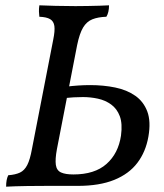

<svg xmlns="http://www.w3.org/2000/svg" viewBox="-20 -699 618 722"><path d="M3 3Q3 -11 5 -21.5Q7 -32 11 -40Q38 -42 55 -50Q72 -58 82.5 -78.5Q93 -99 100 -138L180 -549Q187 -583 184.5 -601Q182 -619 168.5 -627Q155 -635 128 -636Q127 -644 126.5 -655Q126 -666 128 -679Q148 -678 188.5 -677Q229 -676 264 -676Q288 -676 311 -676.5Q334 -677 354.5 -677.5Q375 -678 390 -679Q390 -666 387.5 -655Q385 -644 380 -636Q349 -635 327.5 -626.5Q306 -618 292.5 -595.5Q279 -573 270 -529L194 -138Q187 -100 190 -79Q193 -58 209.5 -50.5Q226 -43 256 -43Q336 -43 380.5 -82.5Q425 -122 435 -189Q441 -234 430.5 -262Q420 -290 398 -306Q376 -322 348 -328Q320 -334 292 -334Q276 -334 257 -333Q238 -332 220 -330L228 -373Q252 -376 274.5 -377.5Q297 -379 319 -379Q369 -379 413 -370Q457 -361 488.5 -339Q520 -317 534 -279.5Q548 -242 538 -185Q528 -128 496.5 -86.5Q465 -45 409.5 -22.5Q354 0 272 0Q200 0 155 0Q110 0 83 0.5Q56 1 38.5 1.5Q21 2 3 3Z"/></svg>

Font: Vollkorn
Style: Italic
Weight: 400
Italic angle: -11°
Designer: Friedrich Althausen
Foundry: Friedrich Althausen
Version: Version 5.001